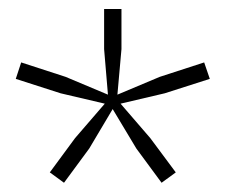

<svg xmlns="http://www.w3.org/2000/svg" viewBox="-20 -828 500 426"><path d="M247.5 -598 313.5 -521.5 370 -445.5 338.5 -422.5 282.5 -498.5 230 -586 178 -498.5 122 -422.5 90.5 -445.5 146.5 -521.5 212.5 -598 114.5 -621 15 -653 27 -689.5 125.5 -657.5 219.5 -618 211 -719V-808H249.5V-719L240.5 -618L334.5 -657.5L433 -689.5L445.5 -653L345.5 -621Z"/></svg>

Font: Encode Sans Expanded Expanded ExtraLight
Style: Regular
Weight: 200
Width: 7
Designer: Multiple Designers
Foundry: Impallari Type
Version: Version 3.000; ttfautohint (v1.8.3) -l 8 -r 50 -G 200 -x 14 